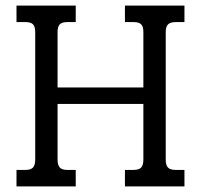

<svg xmlns="http://www.w3.org/2000/svg" viewBox="-20 -667 719 687"><path d="M39 -59H71Q90 -59 98 -67.5Q106 -76 106 -96V-552Q106 -572 98 -580Q90 -588 71 -588H39V-647H251V-588H221Q202 -588 194 -580Q186 -572 186 -552V-354H493V-552Q493 -572 485 -580Q477 -588 458 -588H427V-647H640V-588H609Q590 -588 581.5 -580Q573 -572 573 -552V-96Q573 -76 581 -67.5Q589 -59 609 -59H640V0H427V-59H458Q477 -59 485 -67.5Q493 -76 493 -96V-295H186V-96Q186 -76 194 -67.5Q202 -59 221 -59H251V0H39Z"/></svg>

Font: Pridi Light
Style: Regular
Weight: 300
Designer: Katatrad Team
Foundry: CadsonDemak
Version: Version 1.003